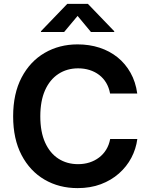

<svg xmlns="http://www.w3.org/2000/svg" viewBox="-20 -968 778 998"><path d="M383.3 9.8Q287.1 9.8 211.4 -34.4Q135.7 -78.6 92 -162.1Q48.3 -245.6 48.3 -363.3Q48.3 -481.4 92.3 -565.2Q136.2 -648.9 212.2 -693.1Q288.1 -737.3 383.3 -737.3Q444.3 -737.3 497.1 -720.2Q549.8 -703.1 590.8 -670.2Q631.8 -637.2 658.4 -589.8Q685.1 -542.5 693.4 -481.9H552.2Q546.4 -513.2 532 -537.4Q517.6 -561.5 495.6 -578.4Q473.6 -595.2 445.8 -604Q418 -612.8 386.2 -612.8Q328.1 -612.8 283.4 -583.5Q238.8 -554.2 214.1 -498.8Q189.5 -443.4 189.5 -363.3Q189.5 -282.2 214.6 -226.8Q239.7 -171.4 283.9 -143.1Q328.1 -114.7 385.7 -114.7Q417.5 -114.7 445.1 -123.5Q472.7 -132.3 494.9 -149.2Q517.1 -166 532 -190.2Q546.9 -214.4 552.7 -245.6H693.8Q687 -193.8 662.8 -147.9Q638.7 -102.1 598.4 -66.4Q558.1 -30.8 504.2 -10.5Q450.2 9.8 383.3 9.8ZM313.5 -801.8H192.9V-805.7L329.6 -947.8H437L573.7 -805.7V-801.8H452.6L383.3 -885.3Z"/></svg>

Font: Inter Cardless
Style: Bold
Weight: 700
Designer: Rasmus Andersson
Foundry: rsms
Version: Version 4.001;git-9221beed3